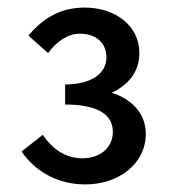

<svg xmlns="http://www.w3.org/2000/svg" viewBox="-20 -910 457 507"><path d="M205 -423C292 -423 365 -476 365 -557C365 -613 324 -650 275 -665C319 -686 348 -720 348 -770C348 -844 282 -890 204 -890C140 -890 95 -863 55 -816L107 -770C129 -800 159 -821 190 -821C234 -821 261 -797 261 -758C261 -716 221 -687 152 -687V-634C234 -634 278 -610 278 -562C278 -518 242 -492 198 -492C155 -492 120 -514 93 -554L37 -510C72 -458 132 -423 205 -423Z"/></svg>

Font: Noto Sans CJK HK Medium
Style: Regular
Weight: 500
Designer: Ryoko NISHIZUKA 西塚涼子 (kana, bopomofo & ideographs); Paul D. Hunt (Latin, Greek & Cyrillic); Sandoll Communications 산돌커뮤니
Foundry: Adobe
Version: Version 2.004;hotconv 1.0.118;makeotfexe 2.5.65603